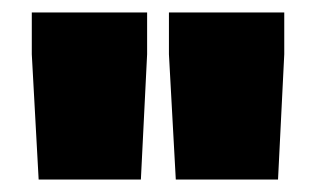

<svg xmlns="http://www.w3.org/2000/svg" viewBox="-20 -779 516 308"><path d="M31 -692V-759H216V-692L206 -491H42ZM251 -692V-759H436V-692L426 -491H262Z"/></svg>

Font: Exo Black
Style: Regular
Weight: 900
Designer: Natanael Gama
Foundry: Natanael Gama
Version: Version 1.500; ttfautohint (v1.6)